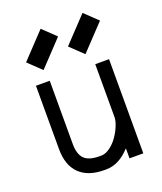

<svg xmlns="http://www.w3.org/2000/svg" viewBox="-142 -854 809 958"><g transform="rotate(-20 262.5 -375.0)"><path d="M130.9 -560.5 62 -626.5 187.5 -759.3 256.3 -693.4ZM354.5 -563.5 285.6 -629.4 411.1 -762.2 480 -696.3ZM383.3 -500H456.5V0H383.3V-53.2Q323.7 12.2 256.3 12.2H246.1Q160.2 12.2 114.3 -32.7Q68.4 -77.6 68.4 -164.6V-500H141.6V-164.6Q141.6 -110.4 165.5 -85.7Q189.5 -61 246.1 -61H256.3Q278.8 -61 302.7 -78.6Q326.7 -96.2 344 -121.1Q361.3 -146 372.3 -172.9Q383.3 -199.7 383.3 -218.3Z"/></g></svg>

Font: Anka/Coder Condensed
Style: Regular
Weight: 400
Width: 4
Monospace: yes
Version: Version 1.100